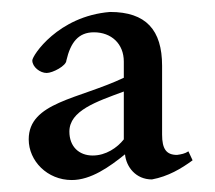

<svg xmlns="http://www.w3.org/2000/svg" viewBox="-20 -646 359 321"><path d="M302 -378 295 -393C289 -389 283 -388 276 -387C258 -387 251 -397 251 -421V-536C251 -596 224 -626 164 -626C77 -619 34 -553 34 -545C34 -534 47 -524 58 -524C68 -524 91 -536 91 -545C98 -575 111 -592 137 -592C166 -592 187 -573 187 -543V-516C111 -480 28 -475 28 -413C28 -377 59 -345 100 -345C132 -345 163 -367 189 -388C191 -367 207 -346 234 -346C261 -351 283 -364 302 -378ZM187 -413C176 -399 157 -386 135 -386C112 -386 96 -401 96 -426C96 -461 141 -476 187 -493Z"/></svg>

Font: Sibila
Style: Regular
Weight: 400
Designer: Stefan Peev
Foundry: Context Ltd
Version: Version 1.000